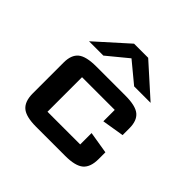

<svg xmlns="http://www.w3.org/2000/svg" viewBox="-154 -752 902 902"><g transform="rotate(45 296.5 -301.0)"><path d="M391.6 -460 289.6 -544.4 187 -460H91.8L249.5 -601.6H343.3L501 -460ZM405.3 -241.7V-317.4H188V-87.9H405.3V-163.6L515.1 -145.5V-100.1Q515.1 -46.9 487.8 -23.4Q460.4 0 393.1 0H200.2Q132.8 0 105.5 -23.4Q78.1 -46.9 78.1 -100.1V-305.2Q78.1 -355.5 105.2 -377.9Q132.3 -400.4 200.2 -400.4H393.1Q460.9 -400.4 488 -377.9Q515.1 -355.5 515.1 -305.2V-259.8Z"/></g></svg>

Font: Squarish Sans CT
Style: Regular
Weight: 400
Version: Version 0.9